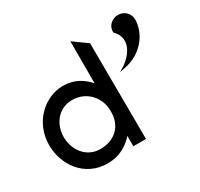

<svg xmlns="http://www.w3.org/2000/svg" viewBox="-139 -824 1057 1013"><g transform="rotate(-30 389.0 -317.5)"><path d="M684.5 -641C648.5 -641 614.5 -613 617.5 -575V-573L618.5 -571C665.5 -525 651.5 -465 605.5 -419C594.5 -408 581.5 -397 566.5 -388L543.5 -374L570.5 -379C697.5 -402 751.5 -503 751.5 -575C751.5 -612 721.5 -641 684.5 -641ZM408.5 -63V0H485.5L482.5 -585L397.5 -646V-390C363.5 -429 315.5 -462 245.5 -462C136.5 -462 26.5 -368 26.5 -226C26.5 -108 106.5 11 247.5 11C319.5 11 371.5 -22 408.5 -63ZM397.5 -226C402.5 -138 346.5 -74 251.5 -74C167.5 -74 114.5 -145 114.5 -226C114.5 -300 163.5 -373 249.5 -373C341.5 -373 397.5 -299 397.5 -226Z"/></g></svg>

Font: Charger
Style: Bd
Weight: 400
Designer: Jasper
Foundry: Cannot Into Space Fonts
Version: Version 0.98